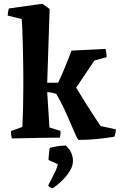

<svg xmlns="http://www.w3.org/2000/svg" viewBox="-20 -732 636 1021"><path d="M398 12Q393 9 382 -15Q371 -39 355.5 -76Q340 -113 320.5 -154.5Q301 -196 279 -233Q270 -236 255.5 -239Q241 -242 231 -242L243 -54L302 -36Q303 -17 298 0Q276 0 242.5 0.5Q209 1 171.5 1.5Q134 2 100.5 3Q67 4 43 4Q38 -14 38 -35L99 -57Q101 -99 102.5 -154.5Q104 -210 104 -259Q104 -287 104 -328Q104 -369 103 -415Q102 -461 101 -504.5Q100 -548 98.5 -581.5Q97 -615 95 -631L21 -649Q21 -666 27 -687L205 -712L244 -684L231 -292H289Q306 -327 326 -375.5Q346 -424 360 -463L541 -472Q547 -450 547 -428L482 -410L385 -266L393 -253Q409 -226 432 -189.5Q455 -153 477.5 -118Q500 -83 515 -62L596 -44Q596 -25 588 -5Q540 3 492.5 7.5Q445 12 398 12ZM261 269Q255 269 246 263.5Q237 258 237 255Q237 252 244 238.5Q251 225 260.5 207Q270 189 278 171Q286 153 287 141L238 119Q238 114 239 100Q240 86 242 72Q244 58 245 54Q257 51 280.5 46.5Q304 42 330 42Q350 60 359 81Q368 102 368 124Q368 150 351.5 177Q335 204 310 228.5Q285 253 261 269Z"/></svg>

Font: Labrada
Style: Bold
Weight: 700
Designer: Mercedes Jáuregui
Foundry: Omnibus-Type Team
Version: Version 1.000; ttfautohint (v1.8.4.7-5d5b)